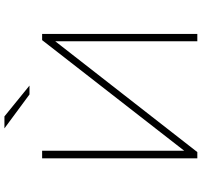

<svg xmlns="http://www.w3.org/2000/svg" viewBox="-42 -868 910 866"><g transform="rotate(-90 413.0 -435.0)"><path d="M132 0V-700H166V-59L665 -700H693V0H660V-641L160 0ZM420 -757 267 -870H321L460 -757Z"/></g></svg>

Font: Montserrat ExtraLight
Style: Regular
Weight: 200
Designer: Julieta Ulanovsky
Foundry: Julieta Ulanovsky
Version: Version 9.000; ttfautohint (v1.8.4.7-5d5b)